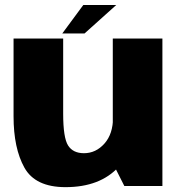

<svg xmlns="http://www.w3.org/2000/svg" viewBox="-20 -748 726 772"><path d="M480 0H633V-593H433.5V-92ZM234 -593H34.5V-280.5Q34.5 -152 78.2 -73.8Q122 4.5 243.5 4.5Q382.5 4.5 457.2 -77.2Q532 -159 532 -240L434.5 -276.5Q434.5 -209.5 400 -170.8Q365.5 -132 317.5 -132Q273.5 -132 253.8 -163Q234 -194 234 -291ZM230.5 -613.5H320L447.5 -728H315Z"/></svg>

Font: Anybody Thin ExtraBold
Style: Regular
Weight: 800
Version: Version 1.113;gftools[0.9.25]